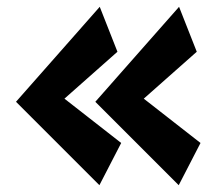

<svg xmlns="http://www.w3.org/2000/svg" viewBox="-20 -664 636 564"><path d="M107 -319 27 -365 273 -644 325 -512ZM272 -120 27 -365 94 -433 336 -244ZM340 -319 260 -365 506 -644 558 -512ZM505 -120 260 -365 327 -433 569 -244Z"/></svg>

Font: Marhey Light
Style: Regular
Weight: 300
Designer: Nur Syamsi & Bustanul Arifin
Foundry: Namelatype
Version: Version 1.000